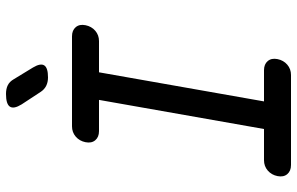

<svg xmlns="http://www.w3.org/2000/svg" viewBox="-195 -795 990 640"><g transform="rotate(-90 300.0 -475.0)"><path d="M282 -90H386Q406 -90 416.5 -77.5Q427 -65 423 -45Q419 -25 404.5 -12.5Q390 0 370 0H70Q50 0 39.5 -12.5Q29 -25 33 -45Q37 -65 51.5 -77.5Q66 -90 86 -90H190L287 -640H183Q163 -640 152.5 -652.5Q142 -665 146 -685Q150 -705 164.5 -717.5Q179 -730 199 -730H499Q519 -730 529.5 -717.5Q540 -705 536 -685Q532 -665 517.5 -652.5Q503 -640 483 -640H379ZM362 -810Q346 -810 334 -816Q322 -822 314 -834L272 -898Q256 -924 264.5 -937Q273 -950 307 -950Q324 -950 336 -944Q348 -938 356 -924L395 -860Q410 -835 402 -822.5Q394 -810 362 -810Z"/></g></svg>

Font: Maple Mono
Style: Italic
Weight: 400
Italic angle: -10°
Monospace: yes
Designer: subframe7536
Version: Version 7.300